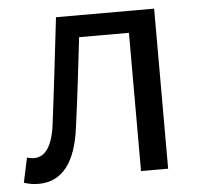

<svg xmlns="http://www.w3.org/2000/svg" viewBox="-45 -589 682 649"><g transform="rotate(-5 296.0 -265.0)"><path d="M61 13C140 13 188 -47 203 -168C217 -268 228 -369 240 -469H409V0H501V-543H168C154 -425 141 -308 126 -191C117 -110 91 -75 53 -75C43 -75 36 -77 29 -79L11 5C27 10 41 13 61 13Z"/></g></svg>

Font: Noto Sans Mono CJK SC Regular
Style: Regular
Weight: 400
Designer: Ryoko NISHIZUKA (kana & ideographs); Paul D. Hunt (Latin, Greek & Cyrillic); Wenlong ZHANG (bopomofo); Sandoll Communica
Foundry: Adobe Systems Incorporated
Version: Version 1.005;PS 1.005;hotconv 1.0.96;makeotf.lib2.5.65012